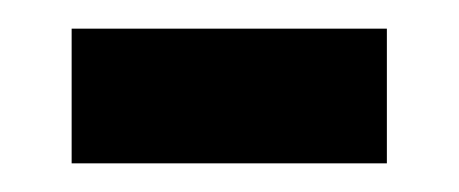

<svg xmlns="http://www.w3.org/2000/svg" viewBox="-20 -358 320 134"><path d="M250 -338V-244H30V-338Z"/></svg>

Font: Mukta SemiBold
Style: Regular
Weight: 600
Designer: Girish Dalvi and Yashodeep Gholap
Foundry: Ek Type
Version: Version 2.538;PS 1.002;hotconv 16.6.51;makeotf.lib2.5.65220;